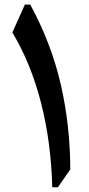

<svg xmlns="http://www.w3.org/2000/svg" viewBox="-20 -791 375 811"><path d="M107.9 -771.5Q197.3 -606.4 236.8 -433.8Q276.4 -261.2 276.9 -75.2L224.6 0H200.7Q195.8 -190.9 153.1 -357.4Q110.4 -523.9 32.2 -653.8L85 -771.5Z"/></svg>

Font: Pinar-DS3-FD SemiBold
Style: Regular
Weight: 600
Designer: Amin Abedi
Version: Version 3.000